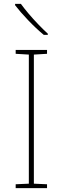

<svg xmlns="http://www.w3.org/2000/svg" viewBox="-20 -972 323 992"><path d="M223 0H61V-20L129 -23V-690L61 -694V-714H223V-694L155 -690V-23L223 -20ZM88 -952Q103 -931 127 -902.5Q151 -874 178 -846Q205 -818 227 -798V-792H206Q166 -825 125 -868Q84 -911 58 -945V-952Z"/></svg>

Font: Noto Sans Sinhala UI Thin
Style: Regular
Weight: 100
Designer: Jelle Bosma - Monotype Design Team
Foundry: Monotype Imaging Inc.
Version: Version 2.006; ttfautohint (v1.8.4.7-5d5b)